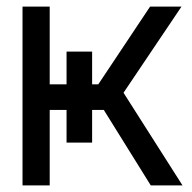

<svg xmlns="http://www.w3.org/2000/svg" viewBox="-20 -559 580 579"><path d="M47.9 0V-539.1H129.9V-304.7H276.4L432.6 -539.1H527.3L352.5 -279.3L530.3 0H434.6L293 -227.5H129.9V0ZM180.7 -403.3H257.8V-128.9H180.7Z"/></svg>

Font: Inter Display V
Style: Regular
Weight: 400
Designer: Rasmus Andersson
Foundry: rsms
Version: Version 3.015;git-src